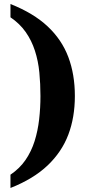

<svg xmlns="http://www.w3.org/2000/svg" viewBox="-20 -794 449 954"><path d="M32 74Q78 43 107 0.5Q136 -42 152 -93Q168 -144 174.5 -201Q181 -258 181 -317Q181 -377 175.5 -434Q170 -491 153.5 -542Q137 -593 107.5 -635Q78 -677 32 -708V-774Q146 -729 216.5 -663Q287 -597 319.5 -510.5Q352 -424 352 -317Q352 -211 319.5 -125Q287 -39 216.5 28Q146 95 32 140Z"/></svg>

Font: Noto Serif Hentaigana EL
Style: Regular
Weight: 400
Designer: Kazuhiro Yamada
Foundry: nipponia
Version: Version 1.000